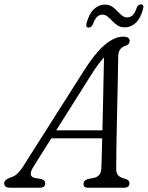

<svg xmlns="http://www.w3.org/2000/svg" viewBox="-52 -878 691 898"><path d="M104 -97.5Q76.5 -53.5 110.5 -46L141.5 -40.5Q160 -35 159.5 -21Q159.5 0 133 0H-3.5Q-32.5 0 -32.5 -21Q-32 -37.5 -3.5 -47.5Q28 -55 56 -99.5L338 -543.5Q391 -628 436.8 -667.2Q482.5 -706.5 525 -706.5Q554.5 -706.5 554.5 -686.5Q554.5 -670.5 535.5 -664Q519 -659 510 -647Q501 -635 501 -612Q500.5 -572 499.2 -517.5Q498 -463 496.8 -402.2Q495.5 -341.5 494.2 -282Q493 -222.5 492.2 -171.8Q491.5 -121 491.5 -87.5Q491.5 -66.5 502 -56.5Q512.5 -46.5 538 -40Q553.5 -35 553.5 -20.5Q553 0 528.5 0H358.5Q338 0 338.5 -18.5Q338.5 -33 357 -40L391 -47Q421 -55.5 422 -91.5Q423 -117.5 424 -153.2Q425 -189 426 -231H188ZM368.5 -518.5 211 -268.5H427Q428.5 -326 429.8 -387Q431 -448 432.2 -505.8Q433.5 -563.5 434.5 -609.5Q421 -595 404.2 -572.2Q387.5 -549.5 368.5 -518.5ZM531.5 -750Q512 -750 498.2 -759Q484.5 -768 473.2 -779.8Q462 -791.5 451.2 -800.5Q440.5 -809.5 427.5 -809.5Q397 -809.5 383 -765Q376 -749 362.5 -749Q347.5 -749 353 -770Q364.5 -813.5 387.2 -835Q410 -856.5 438.5 -856.5Q458 -856.5 471.8 -847.5Q485.5 -838.5 496.5 -826.5Q507.5 -814.5 518.5 -805.5Q529.5 -796.5 542.5 -796.5Q573.5 -796.5 587 -841Q593 -857.5 607.5 -857.5Q623 -857.5 617 -836Q605.5 -792 582.8 -771Q560 -750 531.5 -750Z"/></svg>

Font: Fraunces 72pt SuperSoft Light
Style: Italic
Weight: 300
Italic angle: -16°
Version: Version 1.000;[b76b70a41]